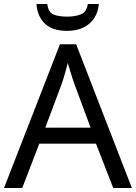

<svg xmlns="http://www.w3.org/2000/svg" viewBox="-20 -938 679 958"><path d="M545 0 459 -221H176L91 0H0L279 -717H360L638 0ZM352 -517Q349 -525 342 -546Q335 -567 328.5 -589.5Q322 -612 318 -624Q313 -604 307.5 -583.5Q302 -563 296.5 -546Q291 -529 287 -517L206 -301H432ZM473 -918Q470 -878 450.5 -848Q431 -818 397 -801Q363 -784 315 -784Q241 -784 203.5 -820.5Q166 -857 162 -918H216Q221 -877 246 -866Q271 -855 317 -855Q356 -855 384.5 -867Q413 -879 418 -918Z"/></svg>

Font: Noto Sans Lao Looped
Style: Regular
Weight: 400
Designer: Mark Frömberg, Ben Mitchell
Foundry: The Fontpad Ltd
Version: Version 1.001